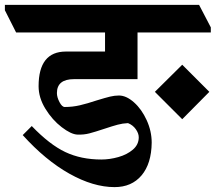

<svg xmlns="http://www.w3.org/2000/svg" viewBox="-76 -689 883 786"><path d="M787 -577V-556H487V-365H227Q157 -365 157 -308Q157 -291 167.5 -271Q178 -251 189 -251Q221 -251 251 -258Q281 -265 320 -278Q356 -289 374.5 -293.5Q393 -298 411 -298Q441 -298 472.5 -270Q504 -242 524.5 -197Q545 -152 545 -105Q544 -19 503.5 29Q463 77 393 77Q306 77 208 22Q110 -33 17 -136L54 -173Q127 -97 191.5 -66.5Q256 -36 339 -36Q373 -36 408.5 -46Q444 -56 468 -76.5Q492 -97 492 -127Q492 -143 480 -160Q468 -177 448 -185Q426 -184 405.5 -178.5Q385 -173 352 -162Q313 -149 290 -143Q267 -137 241 -138Q215 -139 176.5 -168.5Q138 -198 110 -243.5Q82 -289 82 -336Q82 -478 194 -478H354V-556H-10L-56 -647V-669H739ZM781 -313 670 -201 558 -313 670 -424Z"/></svg>

Font: Martel Heavy
Style: Regular
Weight: 900
Designer: Dan Reynolds
Foundry: Dan Reynolds
Version: Version 1.001; ttfautohint (v1.1) -l 5 -r 5 -G 72 -x 0 -D la